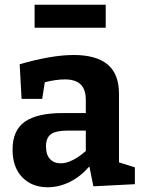

<svg xmlns="http://www.w3.org/2000/svg" viewBox="-20 -778 601 810"><path d="M482 -93 549 -72V-1L374 8L357 -76Q320 -33 274.5 -10.5Q229 12 181 12Q115 12 74 -30Q33 -72 33 -147Q33 -229 85.5 -265Q138 -301 243 -301H342V-356Q342 -401 320 -422Q298 -443 254 -443Q216 -443 169 -431L158 -361H71L63 -507Q198 -546 291 -546Q386 -546 434 -506Q482 -466 482 -382ZM236 -89Q260 -89 287.5 -103Q315 -117 342 -141V-227H266Q215 -227 194.5 -211.5Q174 -196 174 -161Q174 -125 191 -107Q208 -89 236 -89ZM126 -758H426V-661H126Z"/></svg>

Font: Bitter Pro
Style: Bold
Weight: 700
Designer: Sol Matas, and Bitter project Authors
Foundry: Sol Matas
Version: Version 1.010